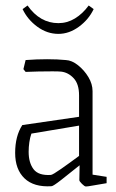

<svg xmlns="http://www.w3.org/2000/svg" viewBox="-20 -667 421 697"><path d="M167 9Q103 13 69 -19.5Q35 -52 35 -112Q35 -173 61 -213L267 -243V-321Q267 -362 247.5 -383Q228 -404 202 -407Q193 -408 170 -408Q147 -408 120 -407.5Q93 -407 73 -406L65 -416L73 -449Q113 -452 151 -452Q189 -452 219 -449Q241 -448 263.5 -430Q286 -412 301 -387Q316 -362 316 -336V-33L367 -25V-2Q336 3 317 6.5Q298 10 292 10Q287 10 277.5 0.5Q268 -9 268 -13L269 -67Q233 -38 203 -14.5Q173 9 167 9ZM84 -116Q84 -76 102 -52.5Q120 -29 165 -32Q172 -33 202 -54Q232 -75 267 -101V-211L94 -182Q89 -168 86.5 -150.5Q84 -133 84 -116ZM192 -544Q151 -544 115.5 -570Q80 -596 62 -634L80 -647Q125 -583 192 -583Q224 -583 252 -600Q280 -617 302 -647L320 -634Q302 -596 266.5 -570Q231 -544 192 -544Z"/></svg>

Font: Grenze Gotisch ExtraLight
Style: Regular
Weight: 200
Designer: Renata Polastri
Foundry: Omnibus-Type
Version: Version 1.001